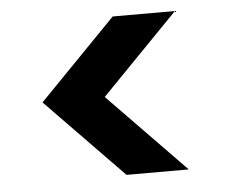

<svg xmlns="http://www.w3.org/2000/svg" viewBox="-40 -626 664 541"><g transform="rotate(-5 292.0 -356.0)"><path d="M473 -132C473 -132 255 -356 255 -356C255 -356 473 -580 473 -580C473 -580 297 -580 297 -580C297 -580 79 -356 79 -356C79 -356 297 -132 297 -132C297 -132 473 -132 473 -132Z"/></g></svg>

Font: Girnar Poppins
Style: SemiBold
Weight: 500
Designer: Ninad Kale (Devanagari), Jonny Pinhorn (Latin)
Foundry: Indian Type Foundry
Version: ""